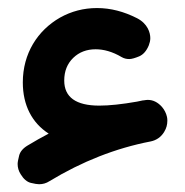

<svg xmlns="http://www.w3.org/2000/svg" viewBox="-20 -416 471 489"><path d="M32.7 27.8C40 40 48.8 47.4 58.6 49.8C68.4 52.2 75.2 53.2 79.6 53.2C88.9 53.2 97.7 50.8 106 45.4C189 -4.9 274.9 -38.6 363.3 -55.7C377.9 -58.6 389.6 -66.4 397.9 -79.6C397.9 -80.1 397.9 -80.1 398.4 -80.6C403.8 -89.4 406.2 -98.6 406.2 -108.4V-109.9C406.2 -112.8 405.8 -115.7 405.3 -118.2C403.3 -127.4 398.9 -136.2 392.6 -143.6C381.8 -155.8 369.6 -161.6 356.4 -161.6C353.5 -161.6 350.6 -161.1 347.2 -160.6C345.7 -160.6 344.7 -160.6 343.3 -160.2C338.4 -159.2 333.5 -158.2 329.1 -157.2C290.5 -150.4 258.3 -147 232.9 -147C173.3 -147 143.6 -168.5 143.6 -210.9C143.6 -234.9 151.4 -253.9 166.5 -268.6C181.6 -283.2 200.7 -290.5 223.6 -290.5C243.7 -290.5 266.1 -284.7 290 -270.5C295.9 -267.1 302.2 -265.6 309.1 -265.6C315.4 -265.6 323.7 -268.1 334.5 -272.5C344.7 -276.9 353 -286.1 358.9 -300.3C361.3 -306.6 362.8 -312.5 362.8 -318.8C362.8 -332.5 356.4 -355.5 329.1 -369.6C295.4 -386.7 261.7 -395.5 227.1 -395.5C192.9 -395.5 161.6 -387.2 132.8 -371.1C75.7 -338.4 38.1 -279.8 38.1 -206.1C38.1 -147.9 61.5 -103 104 -75.7C85.9 -66.4 68.4 -56.2 50.3 -45.4C38.1 -38.1 31.2 -29.3 28.8 -20C26.4 -10.3 24.9 -2.9 24.9 1.5C24.9 10.7 27.3 19.5 32.7 27.8Z"/></svg>

Font: Mikhak ExtraBold
Style: Regular
Weight: 800
Designer: Amin Abedi
Version: Version 3.2